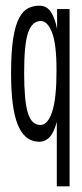

<svg xmlns="http://www.w3.org/2000/svg" viewBox="-20 -489 290 676"><path d="M180 167V-60Q170 -22 154 -5.5Q138 11 115 10Q66 8 42.5 -50Q19 -108 19 -230Q19 -307 26.5 -354Q34 -401 47.5 -426Q61 -451 79 -460Q97 -469 118 -469Q145 -469 159.5 -446.5Q174 -424 181 -387V-457H225V167ZM122 -49Q148 -49 163.5 -95Q179 -141 179 -241Q179 -335 163 -375Q147 -415 124 -415Q93 -415 79 -374.5Q65 -334 65 -233Q65 -135 78 -92Q91 -49 122 -49Z"/></svg>

Font: Inconsolata UltraCondensed
Style: Regular
Weight: 400
Width: 1
Monospace: yes
Designer: Raph Levien, Cyreal, Brenton Simpson
Foundry: Raph Levien, Cyreal, Google
Version: Version 3.000; ttfautohint (v1.8.2.53-6de2)